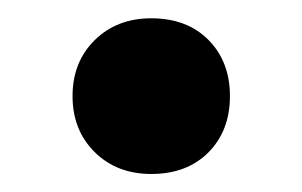

<svg xmlns="http://www.w3.org/2000/svg" viewBox="-20 -383 334 212"><path d="M147 -362.8Q186.5 -362.8 210.2 -338.9Q233.9 -314.9 233.9 -276.9Q233.9 -238.8 210.2 -214.8Q186.5 -190.9 147 -190.9Q108.9 -190.9 84.5 -215.1Q60.1 -239.3 60.1 -276.9Q60.1 -314.5 84.5 -338.6Q108.9 -362.8 147 -362.8Z"/></svg>

Font: Lumene Sans Expanded
Style: Bold
Weight: 600
Width: 7
Designer: Deni Anggara
Version: Version 1.003;Glyphs 3.1.2 (3151)